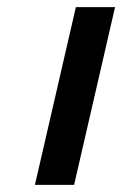

<svg xmlns="http://www.w3.org/2000/svg" viewBox="-20 -519 343 539"><path d="M193 -499H303L188 0H78Z"/></svg>

Font: Panefresco 750wt
Style: Italic
Weight: 750
Foundry: Campivisivi & Chank Co
Version: Version 1.000